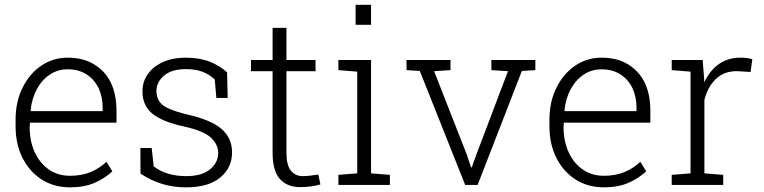

<svg xmlns="http://www.w3.org/2000/svg" viewBox="-20 -782 3230 812"><path d="M275.9 10.3Q208.5 10.3 156.2 -22.9Q104.5 -56.2 75.2 -114.3Q45.9 -172.4 45.9 -248.5V-275.4Q45.9 -351.6 75.2 -410.6Q104.5 -470.2 154.5 -504.2Q204.6 -538.1 266.1 -538.1Q331.5 -538.1 377.4 -510.3Q472.7 -452.6 472.7 -313V-263.2H106.4L105.5 -241.7Q106 -183.6 127.4 -137.2Q148.9 -91.3 187 -64.9Q225.1 -38.6 275.9 -38.6Q325.7 -38.6 363.5 -54.4Q401.4 -70.3 430.2 -97.7L455.1 -57.6Q424.3 -28.3 380.6 -9Q336.9 10.3 275.9 10.3ZM109.4 -314.9 110.4 -312H414.1V-326.7Q414.1 -373 396.5 -410.2Q378.4 -446.8 345.5 -467.8Q312.5 -488.8 266.1 -488.8Q223.6 -488.8 190.4 -466.3Q156.7 -443.8 135.5 -404.3Q114.3 -364.7 109.4 -314.9Z M767.1 10.3Q711.4 10.3 663.8 -4.6Q616.2 -19.5 574.2 -47.9L573.7 -156.2H621.6L629.9 -78.6Q658.2 -56.6 692.9 -46.9Q727.5 -37.1 767.1 -37.1Q833.5 -37.1 868.2 -65.9Q902.8 -94.7 902.8 -134.3Q902.8 -171.4 871.8 -200Q840.8 -228.5 761.7 -246.1Q667 -266.6 624.8 -300.8Q582.5 -335 582.5 -396Q582.5 -436.5 605 -468.3Q627.4 -500.5 668.7 -519.3Q710 -538.1 765.6 -538.1Q823.7 -538.1 866.7 -521.2Q909.7 -504.4 940.4 -476.1L942.9 -367.7H895L888.2 -445.8Q866.2 -466.8 836.9 -478.3Q807.6 -489.7 765.6 -489.7Q706.1 -489.7 673.8 -462.2Q641.6 -434.6 641.6 -397.9Q641.6 -374 651.9 -356.4Q663.1 -335.9 695.6 -322Q728 -308.1 773.4 -297.4Q872.6 -274.9 917 -236.6Q961.4 -198.2 961.4 -137.2Q961.4 -72.8 911.4 -31.2Q861.3 10.3 767.1 10.3Z M1250 9.3Q1194.3 9.3 1163.6 -25.1Q1132.8 -59.6 1132.8 -136.2V-481H1041.5V-528.3H1132.8V-664.1H1191.4V-528.3H1314.5V-481H1191.4V-136.2Q1191.4 -83.5 1210.2 -60.3Q1229 -37.1 1260.3 -37.1Q1276.9 -37.1 1293 -39.3Q1309.1 -41.5 1326.2 -43.9L1335 -2Q1317.4 3.4 1294.9 6.3Q1272.5 9.3 1250 9.3Z M1549.3 -761.7V-677.2H1483.9V-761.7ZM1628.9 -42.5V0H1411.1V-42.5L1490.7 -48.8V-479L1411.1 -485.4V-528.3H1549.3V-48.8Z M2187 -481.9 2000 0H1947.3L1755.4 -481.9L1699.2 -485.4V-528.3H1885.3V-485.4L1815.9 -481L1952.6 -132.3L1972.2 -74.2H1975.1L1996.1 -132.3L2128.4 -481L2058.1 -485.4V-528.3H2244.1V-485.4Z M2533.7 10.3Q2466.3 10.3 2414.1 -22.9Q2362.3 -56.2 2333 -114.3Q2303.7 -172.4 2303.7 -248.5V-275.4Q2303.7 -351.6 2333 -410.6Q2362.3 -470.2 2412.4 -504.2Q2462.4 -538.1 2523.9 -538.1Q2589.4 -538.1 2635.3 -510.3Q2730.5 -452.6 2730.5 -313V-263.2H2364.3L2363.3 -241.7Q2363.8 -183.6 2385.3 -137.2Q2406.7 -91.3 2444.8 -64.9Q2482.9 -38.6 2533.7 -38.6Q2583.5 -38.6 2621.3 -54.4Q2659.2 -70.3 2688 -97.7L2712.9 -57.6Q2682.1 -28.3 2638.4 -9Q2594.7 10.3 2533.7 10.3ZM2367.2 -314.9 2368.2 -312H2671.9V-326.7Q2671.9 -373 2654.3 -410.2Q2636.2 -446.8 2603.3 -467.8Q2570.3 -488.8 2523.9 -488.8Q2481.4 -488.8 2448.2 -466.3Q2414.6 -443.8 2393.3 -404.3Q2372.1 -364.7 2367.2 -314.9Z M3038.6 -42.5V0H2820.8V-42.5L2900.4 -48.8V-479L2820.8 -485.4V-528.3H2951.7L2958 -447.8L2958.5 -433.6Q2981 -482.9 3019.5 -510.5Q3058.1 -538.1 3111.8 -538.1Q3143.1 -538.1 3161.6 -531.2L3154.3 -477.5L3100.1 -481Q3043.9 -482.4 3008.3 -448.7Q2972.7 -415 2959 -359.4V-48.8Z"/></svg>

Font: Hanuman Light
Style: Regular
Weight: 300
Designer: Danh Hong
Version: Version 8.002; ttfautohint (v1.8.3)